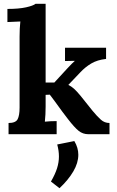

<svg xmlns="http://www.w3.org/2000/svg" viewBox="-20 -706 614 1010"><path d="M19 0ZM266 -272 335 -347Q363 -377 373 -385V-386L322 -385V-455H538V-396Q492 -391 460 -372Q428 -353 402 -325L340 -260V-259Q355 -252 369 -239.5Q383 -227 403 -203L467 -123Q491 -94 510.5 -76.5Q530 -59 556 -59V0H445Q416 0 394 -17.5Q372 -35 338 -79Q312 -112 269 -172L242 -208L220 -207V-146Q220 -103 216 -66Q246 -69 278 -69V0H25V-59Q62 -59 72.5 -78.5Q83 -98 83 -140V-514Q83 -557 87 -593L19 -590V-659Q79 -659 117 -667.5Q155 -676 167 -686H220V-272ZM392 108Q392 151 365.5 196Q339 241 293 284L248 249Q270 211 280 179.5Q290 148 290 117Q290 87 281 54L371 36Q392 71 392 108Z"/></svg>

Font: Sumana
Style: Bold
Weight: 700
Designer: Cyreal, Alexei Vanyashin (Devanagari), Olga Karpushina (Latin)
Foundry: Cyreal
Version: Version 1.015;PS 001.015;hotconv 1.0.70;makeotf.lib2.5.58329